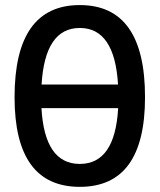

<svg xmlns="http://www.w3.org/2000/svg" viewBox="-20 -723 626 753"><path d="M293 9.8Q37.1 9.8 37.1 -341.8Q37.1 -703.1 293 -703.1Q548.8 -703.1 548.8 -341.8Q548.8 9.8 293 9.8ZM143.1 -391.6H442.9Q429.7 -613.3 293 -613.3Q156.2 -613.3 143.1 -391.6ZM293 -80.1Q431.2 -80.1 443.4 -298.8H142.6Q154.8 -80.1 293 -80.1Z"/></svg>

Font: Cascadia Mono PL
Style: Regular
Weight: 400
Monospace: yes
Designer: Aaron Bell
Foundry: Saja Typeworks
Version: Version 2404.023; ttfautohint (v1.8.4)